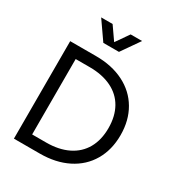

<svg xmlns="http://www.w3.org/2000/svg" viewBox="-215 -1070 1115 1206"><g transform="rotate(30 342.5 -467.0)"><path d="M69.3 -707H155.3V0H69.3ZM153.3 -80.1H256.8Q348.6 -80.1 415 -112.8Q481.4 -145.5 516.1 -207Q550.8 -268.6 550.8 -353.5Q550.8 -439.5 516.1 -501Q481.4 -562.5 415 -594.7Q348.6 -627 256.8 -627H153.3V-707H256.8Q372.1 -707 458.5 -663.6Q544.9 -620.1 591.8 -540Q638.7 -460 638.7 -353.5Q638.7 -247.1 591.8 -167Q544.9 -86.9 458.5 -43.5Q372.1 0 256.8 0H153.3ZM254.9 -801.8H337.9L246.1 -933.6H163.1ZM285.2 -801.8H368.2L460 -933.6H377Z"/></g></svg>

Font: Wanted Sans Variable
Style: Regular
Weight: 400
Designer: Original Design by Kil Hyung-jin and Kang Hanbin, Wanted Lab, Inc; Hangeul from Source Han Sans by Jang Soo-young and Ka
Foundry: Wanted Lab, Inc.
Version: Version 1.003;Glyphs 3.2 (3227)